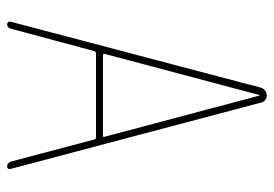

<svg xmlns="http://www.w3.org/2000/svg" viewBox="-135 -635 770 540"><g transform="rotate(90 250.0 -365.0)"><path d="M247.1 -709 131.8 -275.4Q129.9 -270.5 134.8 -269.5H361.3Q367.2 -269.5 364.3 -275.4L249 -709Q249 -710 248 -710Q247.1 -710 247.1 -709ZM47.9 0Q44.9 0 42.5 -2.9Q40 -5.9 41 -9.8L226.6 -713.9Q228.5 -720.7 234.9 -725.6Q241.2 -730.5 248.5 -730.5Q255.9 -730.5 261.7 -725.6Q267.6 -720.7 268.6 -713.9L455.1 -9.8Q456.1 -5.9 454.1 -2.9Q452.1 0 448.2 0Q439.5 0 434.6 -9.8L372.1 -246.1Q371.1 -250 366.2 -250H129.9Q126 -250 124 -246.1L60.5 -9.8Q57.6 0 47.9 0Z"/></g></svg>

Font: Rounded-X Mgen+ 2m thin
Style: Regular
Weight: 100
Designer: [Source Han Sans]
Ryoko NISHIZUKA  (kana & ideographs); Paul D. Hunt (Latin, Greek & Cyrillic); Wenlong ZHANG  (bopomofo
Version: Version 1.059.20150602